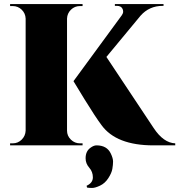

<svg xmlns="http://www.w3.org/2000/svg" viewBox="-20 -720 888 951"><path d="M43 -10Q69 -10 87.5 -28.5Q106 -47 107 -73V-628Q106 -654 87.5 -672Q69 -690 43 -690H30V-700H389V-690H376Q350 -690 331.5 -672Q313 -654 312 -628V-73Q312 -47 331 -28.5Q350 -10 376 -10H389V0H30V-10ZM848 0H740Q556 0 483 -100Q453 -140 398.5 -228.5Q344 -317 344 -318L583 -644Q590 -654 590 -662Q590 -670 587 -676Q580 -691 559 -691H549V-700H790V-691H786Q719 -691 676 -642L507 -438L741 -86Q790 -12 848 -10ZM409 200Q440 186 440 158.5Q440 131 422 110.5Q404 90 404 64Q404 29 428 12Q444 0 458 0Q510 0 529 41Q540 64 540 80Q540 96 536.5 116.5Q533 137 516.5 162.5Q500 188 475.5 199.5Q451 211 436 211Q421 211 411 209Z"/></svg>

Font: Cinzel Decorative Black
Style: Regular
Weight: 900
Designer: Natanael Gama
Version: Version 1.002;PS 001.002;hotconv 1.0.56;makeotf.lib2.0.21325